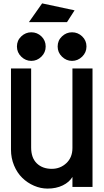

<svg xmlns="http://www.w3.org/2000/svg" viewBox="-20 -1105 617 1135"><path d="M261.2 9.8Q220.2 9.8 181.2 -7.1Q142.1 -23.9 111.8 -53.5Q81.5 -83 63.2 -126.7Q44.9 -170.4 44.9 -220.2V-700.2H164.1V-232.9Q164.1 -171.9 197.5 -139.4Q231 -106.9 286.1 -106.9Q336.4 -106.9 372.3 -140.6Q408.2 -174.3 408.2 -230V-700.2H526.9V0H408.2V-59.1Q389.6 -27.8 350.8 -9Q312 9.8 261.2 9.8ZM80.1 -830.1Q80.1 -865.7 105.7 -889.9Q131.3 -914.1 165 -914.1Q199.7 -914.1 224.9 -889.9Q250 -865.7 250 -830.1Q250 -794.9 224.6 -770Q199.2 -745.1 165 -745.1Q131.3 -745.1 105.7 -770Q80.1 -794.9 80.1 -830.1ZM150.9 -974.1 229 -1085 420.9 -1043.9 376 -974.1ZM320.8 -830.1Q320.8 -865.7 346.4 -889.9Q372.1 -914.1 405.8 -914.1Q440.4 -914.1 465.8 -889.9Q491.2 -865.7 491.2 -830.1Q491.2 -794.9 465.6 -770Q439.9 -745.1 405.8 -745.1Q372.1 -745.1 346.4 -770Q320.8 -794.9 320.8 -830.1Z"/></svg>

Font: Cakra Normal
Style: Regular
Weight: 400
Designer: Lucia Kollert, Vojtech Kollert
Foundry: OoM Type
Version: Version 1.000;Glyphs 3.1.1 (3148)